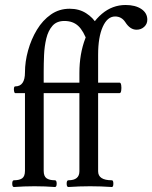

<svg xmlns="http://www.w3.org/2000/svg" viewBox="-20 -746 610 769"><path d="M305 -373H155V-62Q155 -40 166.5 -32Q178 -24 200 -24Q207 -24 207 -10.5Q207 3 200 3Q160 0 118 0Q77 0 36 3Q29 3 29 -10.5Q29 -24 36 -24Q58 -24 69 -32Q80 -40 80 -62V-373H41Q38 -373 36.5 -380Q35 -387 36 -393.5Q37 -400 41 -400Q80 -400 80 -456Q80 -499 92.5 -544Q105 -589 128 -627Q151 -665 184 -688Q217 -711 259 -711Q297 -711 325 -693Q353 -675 367 -650L331 -576Q315 -622 293.5 -642Q272 -662 238 -662Q207 -662 190 -642.5Q173 -623 165.5 -592Q158 -561 156.5 -526Q155 -491 155 -460V-415H305ZM254 3Q247 3 247 -10.5Q247 -24 254 -24Q298 -24 298 -60V-373H258Q251 -373 251 -386.5Q251 -400 258 -400Q298 -400 298 -415V-453Q298 -531 322 -593Q346 -655 388 -690.5Q430 -726 483 -726Q522 -726 546 -710Q570 -694 570 -667Q570 -650 557.5 -638.5Q545 -627 527 -627Q501 -627 482 -657Q467 -680 441 -680Q410 -680 391.5 -638.5Q373 -597 373 -527V-415H459Q464 -415 465.5 -404.5Q467 -394 465.5 -383.5Q464 -373 459 -373H373V-60Q373 -24 428 -24Q434 -24 434 -10.5Q434 3 428 3Q385 0 341 0Q298 0 254 3Z"/></svg>

Font: Junicode Two Beta Condensed
Style: Regular
Weight: 400
Width: 3
Designer: Peter S. Baker
Foundry: Briery Creek Software
Version: Version 1.053; ttfautohint (v1.8.4)